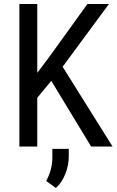

<svg xmlns="http://www.w3.org/2000/svg" viewBox="-20 -731 585 958"><path d="M235.8 -327.6 434.6 0H541.5L292.5 -397.9L523.4 -710.9H416L224.6 -445.3L166 -367.7V-710.9H76.7V0H166V-243.2ZM258.8 207C278 190.1 293.5 167.2 305.4 138.2C317.3 109.2 323.2 79.4 323.2 48.8V11.7H241.2V57.6C240.6 98 230.3 136.1 210.4 171.9Z"/></svg>

Font: Roboto Condensed
Style: Regular
Weight: 400
Designer: Google
Version: Version 2.134; 2016